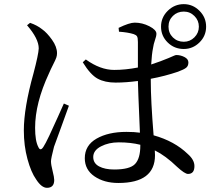

<svg xmlns="http://www.w3.org/2000/svg" viewBox="-20 -856 1040 932"><path d="M290 -353.5 314.5 -342.8Q304.7 -314.5 276.4 -237.3Q248 -160.2 242.2 -143.6Q227.5 -86.9 227.5 -73.2Q227.5 -56.6 235.4 -25.9Q243.2 4.9 243.2 17.6Q243.2 55.7 208 55.7Q181.6 55.7 155.3 14.6Q130.9 -19.5 113.3 -84Q95.7 -148.4 95.7 -222.7Q95.7 -332 142.6 -500Q167 -592.8 168 -621.1Q168 -668 111.3 -733.4L126 -745.1Q160.2 -733.4 184.6 -713.9Q208 -697.3 232.4 -663.1Q256.8 -628.9 256.8 -597.7Q256.8 -586.9 253.4 -576.7Q250 -566.4 237.8 -542.5Q225.6 -518.6 217.8 -500Q150.4 -355.5 150.4 -235.4Q150.4 -171.9 166 -142.6Q175.8 -120.1 190.4 -142.6Q200.2 -157.2 219.2 -197.3Q238.3 -237.3 260.3 -287.1Q282.2 -336.9 290 -353.5ZM661.1 -149.4V-153.3Q614.3 -165 556.6 -165Q507.8 -165 470.2 -145.5Q432.6 -126 432.6 -93.8Q432.6 -63.5 460.9 -48.3Q489.3 -33.2 534.2 -33.2Q610.4 -33.2 635.7 -60.1Q661.1 -86.9 661.1 -149.4ZM711.9 -473.6V-463.9Q711.9 -368.2 725.6 -199.2Q827.1 -170.9 891.6 -108.4Q923.8 -80.1 923.8 -49.8Q923.8 -11.7 892.6 -11.7Q877 -11.7 839.8 -45.9Q783.2 -100.6 731.4 -126Q732.4 -118.2 732.4 -102.5Q732.4 32.2 554.7 32.2Q485.4 32.2 438.5 0Q391.6 -32.2 391.6 -87.9Q391.6 -150.4 448.7 -183.1Q505.9 -215.8 593.8 -215.8Q632.8 -215.8 659.2 -211.9Q649.4 -439.5 649.4 -462.9Q591.8 -455.1 541 -455.1Q489.3 -455.1 454.1 -474.1Q418.9 -493.2 381.8 -553.7L396.5 -567.4Q466.8 -516.6 534.2 -516.6Q588.9 -516.6 649.4 -528.3V-652.3Q649.4 -672.9 645 -679.7Q640.6 -686.5 628.9 -690.4Q600.6 -699.2 557.6 -702.1L555.7 -720.7Q608.4 -746.1 633.8 -746.1Q670.9 -746.1 705.1 -728.5Q739.3 -710.9 739.3 -692.4Q739.3 -680.7 732.4 -661.6Q725.6 -642.6 722.7 -622.1Q716.8 -593.8 713.9 -543Q751 -555.7 758.8 -558.6Q780.3 -566.4 798.3 -574.2Q816.4 -582 824.2 -585.4Q832 -588.9 835.9 -588.9Q856.4 -588.9 875.5 -579.1Q894.5 -569.3 894.5 -552.7Q894.5 -536.1 883.8 -527.3Q873 -518.6 843.8 -507.8Q780.3 -486.3 711.9 -473.6ZM872.1 -653.3Q902.3 -653.3 923.8 -674.8Q945.3 -696.3 945.3 -726.6Q945.3 -756.8 923.8 -778.3Q902.3 -799.8 872.1 -799.8Q840.8 -799.8 819.3 -778.8Q797.9 -757.8 797.9 -726.6Q797.9 -695.3 819.3 -674.3Q840.8 -653.3 872.1 -653.3ZM872.1 -835.9Q916 -835.9 948.2 -803.7Q980.5 -771.5 980.5 -726.6Q980.5 -681.6 948.2 -649.9Q916 -618.2 872.1 -618.2Q826.2 -618.2 793.9 -649.9Q761.7 -681.6 761.7 -726.6Q761.7 -771.5 794.4 -803.7Q827.1 -835.9 872.1 -835.9Z"/></svg>

Font: GenYoMin TW TTF Medium
Style: Regular
Weight: 500
Version: Version 1.300